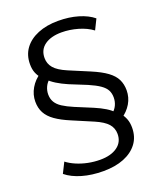

<svg xmlns="http://www.w3.org/2000/svg" viewBox="-162 -816 928 1106"><g transform="rotate(-20 302.0 -262.5)"><path d="M279 189Q208 189 149.5 172Q91 155 53 124L85 60Q108 78 140.5 92Q173 106 210 113.5Q247 121 284 121Q350 121 389 93Q428 65 428 15Q428 -21 405 -47Q382 -73 329 -96L202 -150Q147 -173 112.5 -197.5Q78 -222 62 -252Q46 -282 46 -321Q46 -364 68.5 -402.5Q91 -441 131 -467L123 -443Q108 -461 99.5 -482.5Q91 -504 91 -534Q91 -590 120.5 -630Q150 -670 203.5 -692Q257 -714 328 -714Q395 -714 450.5 -697.5Q506 -681 541 -652L510 -589Q474 -616 423.5 -630.5Q373 -645 324 -645Q259 -645 220.5 -617.5Q182 -590 182 -539Q182 -504 204.5 -477.5Q227 -451 281 -428L407 -375Q466 -350 500 -325Q534 -300 548.5 -270.5Q563 -241 563 -204Q563 -160 541 -123Q519 -86 480 -60L487 -83Q501 -67 510 -44Q519 -21 519 9Q519 66 489 106Q459 146 405.5 167.5Q352 189 279 189ZM130 -335Q130 -308 142 -287.5Q154 -267 179.5 -250.5Q205 -234 245 -217L351 -173Q389 -157 417.5 -139.5Q446 -122 462 -103H436Q458 -120 468.5 -142.5Q479 -165 479 -190Q479 -215 469 -234.5Q459 -254 434 -271.5Q409 -289 365 -308L259 -351Q222 -367 193 -385Q164 -403 148 -421H173Q151 -404 140.5 -381.5Q130 -359 130 -335Z"/></g></svg>

Font: Nunito Sans 7pt SemiExpanded
Style: Regular
Weight: 400
Width: 6
Designer: Vernon Adams
Foundry: Vernon Adams
Version: Version 3.101;gftools[0.9.27]